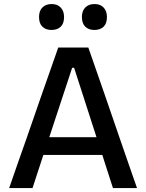

<svg xmlns="http://www.w3.org/2000/svg" viewBox="-20 -954 740 974"><path d="M26.5 0Q46.5 -57.5 68.5 -121Q90.5 -184.5 111 -241.5L196 -486.5Q219.5 -552.5 238 -605.8Q256.5 -659 275.5 -713H428Q447.5 -657.5 465.8 -604.5Q484 -551.5 507 -486L591.5 -240.5Q612 -181.5 633.5 -119.2Q655 -57 675 0H553Q540 -41 526 -83.8Q512 -126.5 499 -168H200Q186.5 -126 172.2 -83.2Q158 -40.5 145 0ZM346 -610 230 -258H469.5L356 -610ZM458.5 -802Q430 -802 412.8 -818.5Q395.5 -835 395.5 -868Q395.5 -899 412.8 -916.2Q430 -933.5 459.5 -933.5Q489 -933.5 505.8 -915.5Q522.5 -897.5 522.5 -868Q522.5 -835 505.5 -818.5Q488.5 -802 458.5 -802ZM241 -802Q212.5 -802 195.2 -818.5Q178 -835 178 -868Q178 -899 195.2 -916.2Q212.5 -933.5 242 -933.5Q271.5 -933.5 288.2 -915.5Q305 -897.5 305 -868Q305 -835 288 -818.5Q271 -802 241 -802Z"/></svg>

Font: Commissioner Medium
Style: Regular
Weight: 500
Designer: Kostas Bartsokas
Foundry: Kostas Bartsokas
Version: Version 1.000; ttfautohint (v1.8.3)